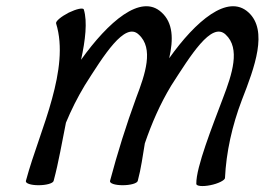

<svg xmlns="http://www.w3.org/2000/svg" viewBox="-20 -587 859 623"><path d="M162 -511C185 -437 172 -351 149 -267C125 -178 88 -89 64 0C62 8 80 14 105 14C130 14 152 8 154 0C171 -63 181 -126 194 -189C211 -230 231 -270 255 -310C316 -406 385 -518 430 -475C480 -430 451 -346 422 -270C389 -180 361 -90 337 0C335 8 353 14 378 14C403 14 425 8 427 0C438 -41 443 -81 450 -122C472 -186 499 -249 536 -310C598 -406 666 -518 712 -475C761 -430 733 -346 704 -270C669 -177 616 -44 617 9C616 17 637 19 662 14C688 9 709 -2 710 -9C714 -93 733 -179 765 -263C806 -368 851 -488 786 -547C719 -608 615 -519 529 -398C543 -459 542 -513 504 -547C437 -609 331 -516 243 -393C257 -456 264 -517 252 -556C250 -563 228 -558 203 -546C178 -533 160 -518 162 -511Z"/></svg>

Font: Nupuram Condensed Oblique
Style: Regular
Weight: 400
Width: 3
Designer: Santhosh Thottingal (santhosh.thottingal@gmail.com)
Foundry: SMC
Version: Version 1.000